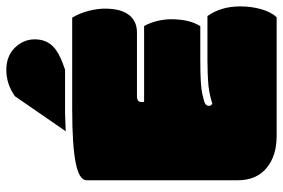

<svg xmlns="http://www.w3.org/2000/svg" viewBox="-160 -712 873 592"><g transform="rotate(-90 276.0 -416.5)"><path d="M235.4 -629.9H517.1Q531.2 -606.4 538.1 -578.9Q544.9 -551.3 544.9 -529.3Q544.9 -480 525.6 -455.1Q506.3 -430.2 471.7 -430.2H274.9Q256.8 -430.2 256.8 -416V-412.1Q256.8 -409.2 257.8 -408.2H491.2Q500 -393.1 506.3 -370.1Q512.2 -345.2 512.2 -325.7Q512.2 -267.6 490.7 -234.9H384.8Q310.5 -234.9 284.2 -229.2Q257.8 -223.6 251.5 -219.7Q245.1 -215.3 245.1 -208.5Q245.1 -201.7 252 -197.8Q277.3 -206.1 305.2 -209.5Q341.8 -212.9 384.8 -212.9H522Q551.8 -170.9 551.8 -111.8Q551.8 -78.6 543.5 -48.3Q535.2 -18.1 518.6 0.5H152.8Q92.3 0.5 55.7 -28.8Q15.6 -60.1 15.6 -120.6V-585Q15.6 -608.4 69.3 -619.1Q123 -629.9 235.4 -629.9ZM166.5 -649.4 274.9 -806.6Q312.5 -833 355.7 -833Q398.9 -833 424.6 -806.4Q450.2 -779.8 450.2 -745.4Q450.2 -710.9 428.2 -689Q411.1 -671.9 375.5 -658.7L356.4 -651.9H224.1L179.7 -650.4Q170.4 -650.4 166.5 -649.4Z"/></g></svg>

Font: Modak
Style: Regular
Weight: 400
Version: Version 1.036;PS Version 1.000;hotconv 1.0.79;makeotf.lib2.5